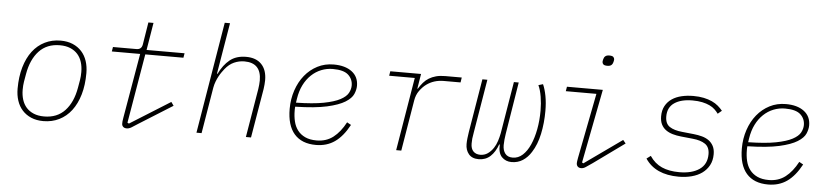

<svg xmlns="http://www.w3.org/2000/svg" viewBox="-44 -1002 5489 1269"><g transform="rotate(5 2700.0 -367.0)"><path d="M266 12Q220 12 185 -3Q150 -18 126 -44.5Q102 -71 90 -107.5Q78 -144 78 -187Q78 -266 96.5 -329.5Q115 -393 148.5 -437Q182 -481 229.5 -504.5Q277 -528 334 -528Q380 -528 415 -513Q450 -498 474 -471.5Q498 -445 510 -408.5Q522 -372 522 -329Q522 -249 503.5 -186Q485 -123 451.5 -79Q418 -35 370.5 -11.5Q323 12 266 12ZM268 -19Q354 -19 406 -74.5Q458 -130 475 -228L484 -280Q486 -295 487 -305.5Q488 -316 488 -333Q488 -369 478.5 -399Q469 -429 450 -450.5Q431 -472 401.5 -484.5Q372 -497 332 -497Q246 -497 194 -441.5Q142 -386 125 -288L116 -236Q114 -221 113 -210.5Q112 -200 112 -183Q112 -147 121.5 -117Q131 -87 150 -65.5Q169 -44 198.5 -31.5Q228 -19 268 -19Z M819 12Q804 12 795.5 4Q787 -4 787 -16Q787 -24 787.5 -32Q788 -40 791 -56L865 -486H677L682 -516H838Q871 -516 877 -549L901 -698H935L905 -516H1157L1152 -486H899L821 -26L831 -21L1098 -188L1115 -164L893 -25Q866 -7 850 2.5Q834 12 819 12Z M1404 -740H1439L1382 -400H1386Q1415 -460 1457 -494Q1499 -528 1565 -528Q1631 -528 1667 -490.5Q1703 -453 1703 -385Q1703 -371 1701.5 -356Q1700 -341 1698 -326L1643 0H1609L1663 -323Q1665 -337 1666.5 -352Q1668 -367 1668 -380Q1668 -497 1556 -497Q1521 -497 1488 -482.5Q1455 -468 1428 -434Q1421 -425 1412 -412.5Q1403 -400 1394 -383.5Q1385 -367 1377.5 -347.5Q1370 -328 1366 -306L1315 0H1281Z M2074 12Q1980 12 1930.5 -44.5Q1881 -101 1881 -211Q1881 -276 1900.5 -334Q1920 -392 1955 -435Q1990 -478 2038.5 -503Q2087 -528 2146 -528Q2222 -528 2266.5 -494.5Q2311 -461 2311 -401Q2311 -375 2298.5 -346Q2286 -317 2245 -291.5Q2204 -266 2126 -248.5Q2048 -231 1916 -228Q1915 -220 1915 -212Q1915 -204 1915 -202Q1915 -164 1923 -130.5Q1931 -97 1950 -72Q1969 -47 2000 -32.5Q2031 -18 2076 -18Q2140 -18 2186 -53.5Q2232 -89 2267 -155L2294 -140Q2252 -62 2199 -25Q2146 12 2074 12ZM2143 -498Q2103 -498 2066.5 -483.5Q2030 -469 2000.5 -441Q1971 -413 1951 -373Q1931 -333 1923 -281L1919 -255Q2032 -257 2102 -270.5Q2172 -284 2210.5 -304.5Q2249 -325 2262.5 -350Q2276 -375 2276 -400Q2276 -442 2245.5 -470Q2215 -498 2143 -498Z M2606 0 2687 -486H2517L2522 -516H2726L2710 -417H2713Q2727 -440 2743 -458.5Q2759 -477 2779.5 -489.5Q2800 -502 2826 -509Q2852 -516 2887 -516H2996L2991 -483H2880Q2814 -483 2765 -447Q2742 -430 2722 -402.5Q2702 -375 2696 -337L2640 0Z M3154 12Q3110 12 3088 -14.5Q3066 -41 3066 -81Q3066 -100 3068.5 -120.5Q3071 -141 3074 -161L3133 -516H3166L3107 -162Q3102 -136 3100.5 -120Q3099 -104 3099 -87Q3099 -53 3116 -35.5Q3133 -18 3162 -18Q3190 -18 3211.5 -33Q3233 -48 3249 -72Q3263 -93 3271.5 -119.5Q3280 -146 3285 -172L3342 -516H3374L3318 -170Q3315 -151 3313 -131.5Q3311 -112 3311 -95Q3311 -60 3327.5 -39Q3344 -18 3377 -18Q3414 -18 3443 -44.5Q3472 -71 3492 -116Q3512 -161 3523 -219.5Q3534 -278 3534 -343Q3534 -391 3526.5 -436Q3519 -481 3505 -510L3535 -519Q3549 -488 3557.5 -443Q3566 -398 3566 -344Q3566 -263 3550.5 -190.5Q3535 -118 3502 -67Q3479 -30 3446.5 -9Q3414 12 3372 12Q3333 12 3307.5 -14Q3282 -40 3285 -97H3281Q3263 -46 3231.5 -17Q3200 12 3154 12Z M3948 -677Q3928 -677 3921 -684Q3914 -691 3914 -700Q3914 -706 3917 -718Q3920 -731 3929 -738.5Q3938 -746 3955 -746Q3975 -746 3982 -739Q3989 -732 3989 -723Q3989 -717 3986 -705Q3983 -692 3974 -684.5Q3965 -677 3948 -677ZM3835 12Q3819 12 3811 3.5Q3803 -5 3803 -19Q3803 -24 3804 -31Q3805 -38 3808 -55L3892 -486H3689L3694 -516H3932L3837 -26L3846 -21L4095 -198L4113 -176L3908 -28Q3879 -8 3864 2Q3849 12 3835 12Z M4481 12Q4326 12 4259 -89L4286 -109Q4318 -61 4366 -39.5Q4414 -18 4483 -18Q4566 -18 4615.5 -52Q4665 -86 4665 -153Q4665 -200 4635 -220.5Q4605 -241 4552 -246L4474 -254Q4444 -257 4418 -264.5Q4392 -272 4372.5 -286Q4353 -300 4342 -322Q4331 -344 4331 -376Q4331 -416 4347 -445Q4363 -474 4390.5 -492.5Q4418 -511 4454.5 -519.5Q4491 -528 4532 -528Q4571 -528 4601.5 -521.5Q4632 -515 4656 -504Q4680 -493 4697.5 -478Q4715 -463 4728 -447L4702 -425Q4692 -439 4678 -452.5Q4664 -466 4643 -476Q4622 -486 4594 -492Q4566 -498 4529 -498Q4453 -498 4409 -468Q4365 -438 4365 -378Q4365 -330 4395 -310Q4425 -290 4479 -285L4556 -277Q4585 -274 4611 -267Q4637 -260 4656.5 -246Q4676 -232 4687.5 -210Q4699 -188 4699 -156Q4699 -114 4682 -82.5Q4665 -51 4636 -30Q4607 -9 4567 1.5Q4527 12 4481 12Z M5074 12Q4980 12 4930.5 -44.5Q4881 -101 4881 -211Q4881 -276 4900.5 -334Q4920 -392 4955 -435Q4990 -478 5038.5 -503Q5087 -528 5146 -528Q5222 -528 5266.5 -494.5Q5311 -461 5311 -401Q5311 -375 5298.5 -346Q5286 -317 5245 -291.5Q5204 -266 5126 -248.5Q5048 -231 4916 -228Q4915 -220 4915 -212Q4915 -204 4915 -202Q4915 -164 4923 -130.5Q4931 -97 4950 -72Q4969 -47 5000 -32.5Q5031 -18 5076 -18Q5140 -18 5186 -53.5Q5232 -89 5267 -155L5294 -140Q5252 -62 5199 -25Q5146 12 5074 12ZM5143 -498Q5103 -498 5066.5 -483.5Q5030 -469 5000.5 -441Q4971 -413 4951 -373Q4931 -333 4923 -281L4919 -255Q5032 -257 5102 -270.5Q5172 -284 5210.5 -304.5Q5249 -325 5262.5 -350Q5276 -375 5276 -400Q5276 -442 5245.5 -470Q5215 -498 5143 -498Z"/></g></svg>

Font: IBM Plex Mono ExtraLight
Style: Italic
Weight: 200
Italic angle: -9°
Monospace: yes
Designer: Mike Abbink, Paul van der Laan, Pieter van Rosmalen
Foundry: Bold Monday
Version: Version 2.3